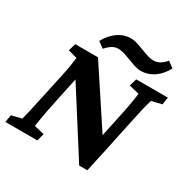

<svg xmlns="http://www.w3.org/2000/svg" viewBox="-174 -914 1061 1076"><g transform="rotate(30 356.5 -376.5)"><path d="M499 -178.7 531.2 -332Q542 -379.9 548.3 -414.6Q554.7 -449.2 558.6 -472.7Q562.5 -496.1 563.5 -509.8L498 -525.4L511.7 -573.2H716.8L709 -525.4L643.6 -509.8Q639.6 -496.1 632.8 -470.7Q626 -445.3 618.7 -410.2Q611.3 -375 601.6 -332L561.5 -142.6Q551.8 -98.6 544.4 -64Q537.1 -29.3 529.3 4.9H476.6L186.5 -451.2H227.5L185.5 -252.9Q174.8 -203.1 167.5 -164.6Q160.2 -126 156.2 -100.6Q152.3 -75.2 150.4 -63.5L215.8 -47.9L203.1 0H-3.9L3.9 -47.9L69.3 -63.5Q74.2 -81.1 85.4 -130.4Q96.7 -179.7 112.3 -253.9L140.6 -384.8Q149.4 -424.8 154.8 -459.5Q160.2 -494.1 162.1 -509.8L103.5 -525.4L117.2 -573.2H264.6L524.4 -178.7ZM619.1 -755.9 657.2 -727.5Q632.8 -680.7 593.8 -653.8Q554.7 -627 508.8 -627Q486.3 -627 455.6 -638.2Q424.8 -649.4 394 -660.6Q363.3 -671.9 340.8 -671.9Q319.3 -671.9 301.3 -661.1Q283.2 -650.4 263.7 -627.9L224.6 -656.2Q250 -703.1 288.6 -730.5Q327.1 -757.8 373 -757.8Q396.5 -757.8 427.2 -746.6Q458 -735.4 488.8 -724.1Q519.5 -712.9 542 -712.9Q563.5 -712.9 582 -723.6Q600.6 -734.4 619.1 -755.9Z"/></g></svg>

Font: Crimson Pro
Style: Bold Italic
Weight: 700
Italic angle: -12°
Designer: Jacques Le Bailly
Foundry: Baron von Fonthausen
Version: Version 1.003